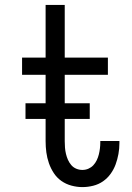

<svg xmlns="http://www.w3.org/2000/svg" viewBox="-20 -755 540 783"><path d="M316 8Q294 8 271.5 2Q249 -4 230.5 -17Q212 -30 199.5 -49Q187 -68 179.5 -89.5Q172 -111 169 -133.5Q166 -156 166 -179V-450H70V-520H166V-735H244V-520H420V-450H244V-179Q244 -166 245 -153Q246 -140 249 -127.5Q252 -115 257 -103.5Q262 -92 270.5 -82Q279 -72 291 -67Q303 -62 316 -62Q329 -62 340.5 -67Q352 -72 360.5 -81Q369 -90 374.5 -101.5Q380 -113 383 -125Q386 -137 387.5 -149.5Q389 -162 389 -174V-180H467V-171Q467 -149 463 -127Q459 -105 451.5 -84.5Q444 -64 431 -46Q418 -28 400 -15.5Q382 -3 360 2.5Q338 8 316 8ZM346 -270H84V-334H346Z"/></svg>

Font: Iosevka MaddieWtf
Style: Regular
Weight: 400
Monospace: yes
Designer: Belleve Invis
Foundry: Belleve Invis
Version: Version 31.3.0; ttfautohint (v1.8.3)